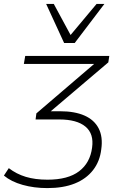

<svg xmlns="http://www.w3.org/2000/svg" viewBox="-44 -773 620 982"><path d="M198 189Q130 189 71.5 172.5Q13 156 -24 125L1 87Q40 117 88 131.5Q136 146 199 146Q304 146 360.5 103Q417 60 427 -18Q437 -89 393 -125.5Q349 -162 259 -162H138L142 -193L455 -461L454 -446H78L85 -487H515L510 -454L198 -189L200 -204H263Q338 -204 388 -182Q438 -160 460.5 -116.5Q483 -73 474 -10Q467 52 432 97Q397 142 338.5 165.5Q280 189 198 189ZM284 -553 192 -753H231L317 -594L450 -753H490L338 -553Z"/></svg>

Font: Nunito Sans 10pt SemiExpanded ExtraLight
Style: Italic
Weight: 250
Width: 6
Italic angle: -9°
Designer: Vernon Adams
Foundry: Vernon Adams
Version: Version 3.101;gftools[0.9.27]